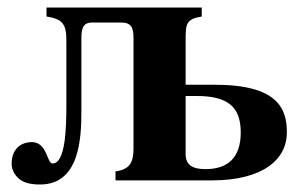

<svg xmlns="http://www.w3.org/2000/svg" viewBox="-20 -481 800 512"><path d="M288 0H545C680 0 745 -55 745 -128C745 -191 721 -255 553 -255H475V-372C475 -416 475 -430 518 -437V-461H104V-437C148 -430 157 -416 157 -372V-204C157 -141 155 -45 120 -45C105 -45 106 -102 65 -102C35 -102 11 -83 11 -44C11 -30 18 -15 31 -4C44 7 63 11 87 11C192 11 197 -112 197 -184V-379C197 -408 203 -421 226 -421H302C330 -421 336 -408 336 -379V-84C336 -47 325 -29 288 -24ZM475 -225H505C585 -225 622 -198 622 -128C622 -60 587 -30 528 -30C495 -30 475 -40 475 -70Z"/></svg>

Font: XITS
Style: Bold
Weight: 700
Designer: MicroPress Inc., with final additions and corrections provided by Coen Hoffman, Elsevier (retired)
Version: Version 1.107